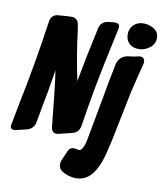

<svg xmlns="http://www.w3.org/2000/svg" viewBox="-151 -852 986 1154"><g transform="rotate(10 342.0 -275.5)"><path d="M628 -612Q591 -612 569.5 -633Q548 -654 548 -689Q548 -725 572 -747Q596 -769 631 -769Q666 -769 695.5 -750.5Q725 -732 725 -696Q725 -658 694 -635Q663 -612 628 -612ZM-20 -3H-26Q-48 -3 -48 -25Q-48 -28 -24 -151Q31 -416 69 -684Q76 -723 115 -728Q138 -729 139 -730H149Q150 -731 167 -732L200 -733Q215 -733 227 -723.5Q239 -714 242 -696.5Q245 -679 248 -661Q267 -507 299 -358L312 -428Q325 -501 367 -695Q377 -733 416 -740L456 -745Q469 -745 479 -741Q489 -737 489 -721Q489 -717 489 -715.5Q489 -714 465 -604Q409 -352 370 -96Q362 -56 322.5 -46Q283 -36 241 -26Q238 -25 230 -25Q202 -25 197 -58Q171 -324 158 -399Q133 -242 119 -177Q112 -143 106 -105Q103 -87 99.5 -69Q96 -51 82.5 -37.5Q69 -24 51 -20ZM391 218Q348 218 307 194Q283 179 283 150Q283 136 290 121L314 67Q322 50 331 46.5Q340 43 348 43Q357 43 367.5 45.5Q378 48 382 48Q393 48 403 27Q413 10 418 -18L467 -282Q486 -391 508 -500Q522 -549 572 -558L605 -562Q640 -570 644 -570Q673 -570 674 -540Q674 -533 671 -523Q657 -472 628 -349Q596 -195 565 -40Q555 1 545.5 41Q536 81 518 121Q474 218 391 218Z"/></g></svg>

Font: Bangerz
Style: Bold
Weight: 700
Designer: vernon adams
Foundry: Vernon Adams
Version: Version 2.10;February 7, 2025;FontCreator 13.0.0.2683 64-bit